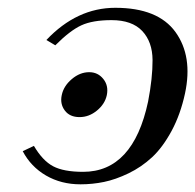

<svg xmlns="http://www.w3.org/2000/svg" viewBox="-20 -463 503 495"><path d="M185.1 -161.1Q159.7 -161.1 147 -178.2Q134.3 -195.3 139.2 -217.8Q144 -241.2 165 -259Q186 -276.9 210 -276.9Q232.4 -276.9 246.3 -259.5Q260.3 -242.2 255.4 -217.8Q250.5 -194.8 230 -178Q209.5 -161.1 185.1 -161.1ZM194.3 -20Q323.2 -20 361.8 -201.2Q373.5 -261.7 373.3 -308.3Q373 -355 346.7 -383.1Q320.3 -411.1 267.6 -411.1Q218.8 -411.1 189.7 -397.7Q160.6 -384.3 122.6 -346.2L99.6 -359.9Q178.2 -442.9 277.3 -442.9Q387.2 -442.9 432.4 -380.4Q477.5 -317.9 457 -222.2Q445.3 -168 422.4 -125.5Q399.4 -83 372.1 -57.6Q344.7 -32.2 311.3 -16.1Q277.8 0 248 6.1Q218.3 12.2 187.5 12.2Q137.7 12.2 98.6 -10.5Q59.6 -33.2 38.6 -73.2L67.4 -86.9Q89.8 -48.8 116.9 -34.4Q144 -20 194.3 -20Z"/></svg>

Font: Linux Biolinum O
Style: Italic
Weight: 400
Italic angle: -12°
Designer: Philipp H. Poll
Foundry: Philipp H. Poll
Version: Version 1.1.3